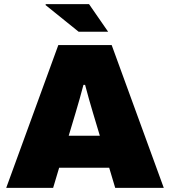

<svg xmlns="http://www.w3.org/2000/svg" viewBox="-20 -905 818 925"><path d="M501 -752 409 -885H201L199 -881L359 -752ZM10 0H236L265 -97H506L535 0H769L518 -688H261ZM311 -251 344 -361C357 -405 373 -460 382 -496H390C400 -458 418 -393 428 -361L461 -251Z"/></svg>

Font: Archivo Black
Style: Regular
Weight: 900
Designer: Hector Gatti
Foundry: Omnibus-Type
Version: Version 2.001